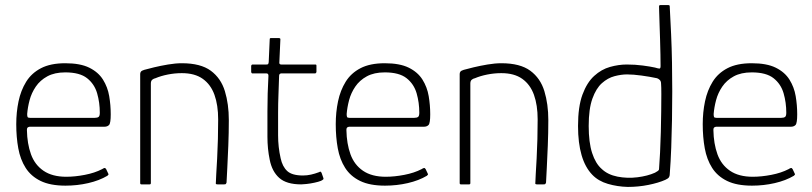

<svg xmlns="http://www.w3.org/2000/svg" viewBox="-20 -726 3198 756"><path d="M44 -237Q44 -284 53 -327Q62 -370 83 -404Q104 -438 141.5 -457.5Q179 -477 237 -477Q296 -477 331.5 -459.5Q367 -442 385.5 -412.5Q404 -383 410 -347.5Q416 -312 416 -276Q416 -241 409.5 -234Q403 -227 391 -227H97Q95 -227 90.5 -225Q86 -223 86 -214Q87 -160 102 -118.5Q117 -77 151.5 -53.5Q186 -30 241 -30Q275 -30 314 -37.5Q353 -45 382 -60Q388 -64 391.5 -64.5Q395 -65 398 -60L406 -43Q408 -40 407 -38.5Q406 -37 403 -34Q371 -15 327.5 -5Q284 5 238 5Q178 5 140 -13.5Q102 -32 81 -65Q60 -98 52 -142Q44 -186 44 -237ZM373 -282Q373 -322 362.5 -358.5Q352 -395 323 -418Q294 -441 237 -441Q195 -441 166.5 -425.5Q138 -410 121 -385Q104 -360 96.5 -331.5Q89 -303 87 -277Q87 -269 88.5 -265.5Q90 -262 98 -262H353Q363 -262 368 -265.5Q373 -269 373 -282Z M537 0Q532 0 532 -5Q532 -112 532 -220Q532 -328 532 -435Q532 -440 535 -444Q538 -448 548 -451Q562 -455 587 -461Q612 -467 641.5 -472Q671 -477 696 -477Q770 -477 810 -447.5Q850 -418 865.5 -367Q881 -316 881 -253Q881 -203 879 -153.5Q877 -104 875 -65Q873 -26 872 -7Q870 -2 868.5 -1Q867 0 861 0H837Q832 0 830.5 -1.5Q829 -3 830 -8Q830 -16 831.5 -41Q833 -66 835 -102Q837 -138 838 -178.5Q839 -219 839 -256Q839 -312 824.5 -352.5Q810 -393 778.5 -415.5Q747 -438 696 -438Q668 -438 640.5 -432.5Q613 -427 592 -418Q586 -417 580 -412.5Q574 -408 574 -397Q574 -333 574 -267.5Q574 -202 574 -136Q574 -70 574 -5Q574 0 569 0Z M1166 0Q1108 0 1079.5 -25.5Q1051 -51 1042 -97Q1033 -140 1033 -187.5Q1033 -235 1033 -287Q1033 -323 1034 -358Q1035 -393 1037 -428Q1037 -437 1029 -437H973Q972 -437 970.5 -439Q969 -441 969 -442V-467Q969 -468 970.5 -470Q972 -472 974 -472H1029Q1034 -472 1035.5 -473.5Q1037 -475 1038 -481L1042 -571Q1042 -576 1046 -576H1079Q1081 -576 1082.5 -575Q1084 -574 1084 -571L1080 -482Q1079 -477 1081 -474.5Q1083 -472 1087 -472H1221Q1224 -472 1225 -471Q1226 -470 1226 -467V-442Q1226 -442 1224.5 -439.5Q1223 -437 1221 -437H1087Q1085 -437 1082 -435Q1079 -433 1079 -428Q1078 -392 1076.5 -355.5Q1075 -319 1075 -282Q1075 -239 1075 -193Q1075 -147 1085 -103Q1092 -70 1111 -52.5Q1130 -35 1173 -35Q1189 -35 1204.5 -38.5Q1220 -42 1236 -48Q1241 -51 1242.5 -50Q1244 -49 1246 -46L1253 -26Q1255 -22 1252.5 -19.5Q1250 -17 1244 -14Q1234 -10 1217.5 -6.5Q1201 -3 1186.5 -1.5Q1172 0 1166 0Z M1302 -237Q1302 -284 1311 -327Q1320 -370 1341 -404Q1362 -438 1399.5 -457.5Q1437 -477 1495 -477Q1554 -477 1589.5 -459.5Q1625 -442 1643.5 -412.5Q1662 -383 1668 -347.5Q1674 -312 1674 -276Q1674 -241 1667.5 -234Q1661 -227 1649 -227H1355Q1353 -227 1348.5 -225Q1344 -223 1344 -214Q1345 -160 1360 -118.5Q1375 -77 1409.5 -53.5Q1444 -30 1499 -30Q1533 -30 1572 -37.5Q1611 -45 1640 -60Q1646 -64 1649.5 -64.5Q1653 -65 1656 -60L1664 -43Q1666 -40 1665 -38.5Q1664 -37 1661 -34Q1629 -15 1585.5 -5Q1542 5 1496 5Q1436 5 1398 -13.5Q1360 -32 1339 -65Q1318 -98 1310 -142Q1302 -186 1302 -237ZM1631 -282Q1631 -322 1620.5 -358.5Q1610 -395 1581 -418Q1552 -441 1495 -441Q1453 -441 1424.5 -425.5Q1396 -410 1379 -385Q1362 -360 1354.5 -331.5Q1347 -303 1345 -277Q1345 -269 1346.5 -265.5Q1348 -262 1356 -262H1611Q1621 -262 1626 -265.5Q1631 -269 1631 -282Z M1795 0Q1790 0 1790 -5Q1790 -112 1790 -220Q1790 -328 1790 -435Q1790 -440 1793 -444Q1796 -448 1806 -451Q1820 -455 1845 -461Q1870 -467 1899.5 -472Q1929 -477 1954 -477Q2028 -477 2068 -447.5Q2108 -418 2123.5 -367Q2139 -316 2139 -253Q2139 -203 2137 -153.5Q2135 -104 2133 -65Q2131 -26 2130 -7Q2128 -2 2126.5 -1Q2125 0 2119 0H2095Q2090 0 2088.5 -1.5Q2087 -3 2088 -8Q2088 -16 2089.5 -41Q2091 -66 2093 -102Q2095 -138 2096 -178.5Q2097 -219 2097 -256Q2097 -312 2082.5 -352.5Q2068 -393 2036.5 -415.5Q2005 -438 1954 -438Q1926 -438 1898.5 -432.5Q1871 -427 1850 -418Q1844 -417 1838 -412.5Q1832 -408 1832 -397Q1832 -333 1832 -267.5Q1832 -202 1832 -136Q1832 -70 1832 -5Q1832 0 1827 0Z M2256 -230Q2256 -306 2273.5 -353.5Q2291 -401 2319.5 -427Q2348 -453 2382 -462.5Q2416 -472 2448 -472Q2481 -472 2511 -468Q2541 -464 2559 -460Q2572 -456 2576.5 -456Q2581 -456 2581 -466Q2581 -483 2580.5 -511Q2580 -539 2579 -571Q2578 -603 2577 -632Q2576 -661 2575.5 -680Q2575 -699 2575 -701Q2575 -704 2576.5 -705Q2578 -706 2580 -706H2612Q2614 -706 2615.5 -705Q2617 -704 2617 -702Q2620 -647 2622.5 -591.5Q2625 -536 2626 -479.5Q2627 -423 2627 -366.5Q2627 -310 2626 -254.5Q2625 -199 2623 -144.5Q2621 -90 2617 -38Q2617 -33 2614 -28Q2611 -23 2600 -18Q2573 -6 2533.5 2Q2494 10 2452 10Q2411 9 2373.5 -2Q2336 -13 2312 -38Q2284 -67 2270 -115Q2256 -163 2256 -230ZM2298 -230Q2298 -165 2311.5 -123.5Q2325 -82 2349 -61Q2373 -38 2411.5 -30.5Q2450 -23 2490 -28Q2530 -33 2559 -46Q2566 -50 2570.5 -53Q2575 -56 2575 -61Q2577 -87 2579 -125.5Q2581 -164 2582 -206Q2583 -248 2583.5 -287Q2584 -326 2584 -355.5Q2584 -385 2583 -396Q2583 -406 2578 -411Q2573 -416 2567 -418Q2539 -424 2506 -428.5Q2473 -433 2449 -433Q2426 -433 2399.5 -426Q2373 -419 2350 -398.5Q2327 -378 2312.5 -337.5Q2298 -297 2298 -230Z M2747 -237Q2747 -284 2756 -327Q2765 -370 2786 -404Q2807 -438 2844.5 -457.5Q2882 -477 2940 -477Q2999 -477 3034.5 -459.5Q3070 -442 3088.5 -412.5Q3107 -383 3113 -347.5Q3119 -312 3119 -276Q3119 -241 3112.5 -234Q3106 -227 3094 -227H2800Q2798 -227 2793.5 -225Q2789 -223 2789 -214Q2790 -160 2805 -118.5Q2820 -77 2854.5 -53.5Q2889 -30 2944 -30Q2978 -30 3017 -37.5Q3056 -45 3085 -60Q3091 -64 3094.5 -64.5Q3098 -65 3101 -60L3109 -43Q3111 -40 3110 -38.5Q3109 -37 3106 -34Q3074 -15 3030.5 -5Q2987 5 2941 5Q2881 5 2843 -13.5Q2805 -32 2784 -65Q2763 -98 2755 -142Q2747 -186 2747 -237ZM3076 -282Q3076 -322 3065.5 -358.5Q3055 -395 3026 -418Q2997 -441 2940 -441Q2898 -441 2869.5 -425.5Q2841 -410 2824 -385Q2807 -360 2799.5 -331.5Q2792 -303 2790 -277Q2790 -269 2791.5 -265.5Q2793 -262 2801 -262H3056Q3066 -262 3071 -265.5Q3076 -269 3076 -282Z"/></svg>

Font: Glory Thin ExtraLight
Style: Regular
Weight: 250
Version: Version 1.011